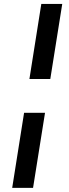

<svg xmlns="http://www.w3.org/2000/svg" viewBox="-20 -831 345 959"><path d="M126.9 -436.3 186.3 -811.4H290.9L231.2 -436.3ZM40.9 107.4 100.3 -267.7H204.9L145.1 107.4Z"/></svg>

Font: Bitter Thin
Style: Italic
Weight: 100
Italic angle: -9°
Designer: Sol Matas, and Bitter project Authors
Foundry: Sol Matas
Version: Version 2.002